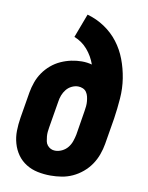

<svg xmlns="http://www.w3.org/2000/svg" viewBox="-84 -796 668 865"><g transform="rotate(10 250.0 -363.5)"><path d="M207 8Q177 8 148 2Q119 -4 95 -19Q71 -34 55 -56.5Q39 -79 31 -107Q23 -135 23.5 -164.5Q24 -194 29 -225L49 -345Q53 -368 61.5 -392Q70 -416 84.5 -437Q99 -458 119 -475Q139 -492 162.5 -502.5Q186 -513 210 -518Q234 -523 258 -523Q270 -523 281.5 -521.5Q293 -520 304 -517Q291 -554 266 -583Q241 -612 205 -626L246 -735Q289 -723 325.5 -698.5Q362 -674 388 -640Q414 -606 429.5 -565Q445 -524 452 -479.5Q459 -435 455.5 -388.5Q452 -342 445 -295L425 -175Q421 -151 412 -126Q403 -101 388 -79Q373 -57 352 -39.5Q331 -22 307 -11Q283 0 257.5 4Q232 8 207 8ZM208 -106Q224 -106 239.5 -113.5Q255 -121 265.5 -134Q276 -147 281.5 -163Q287 -179 290 -194L308 -305Q310 -316 311 -327.5Q312 -339 311 -350Q310 -361 307.5 -371.5Q305 -382 299 -391Q293 -400 282.5 -404.5Q272 -409 261 -409Q246 -409 231.5 -402Q217 -395 207 -382.5Q197 -370 191.5 -355.5Q186 -341 184 -326L164 -206Q162 -195 161 -184Q160 -173 161 -162.5Q162 -152 164 -141.5Q166 -131 172.5 -123Q179 -115 188 -110.5Q197 -106 208 -106Z"/></g></svg>

Font: Iosevka SS18 Heavy
Style: Italic
Weight: 900
Italic angle: -9°
Monospace: yes
Designer: Belleve Invis
Foundry: Belleve Invis
Version: Version 25.1.1; ttfautohint (v1.8.4)